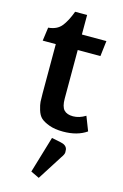

<svg xmlns="http://www.w3.org/2000/svg" viewBox="-133 -667 643 1006"><g transform="rotate(15 188.5 -164.0)"><path d="M144 -609H209V-503H342L332 -419H209V-156Q209 -112 225 -94.5Q241 -77 274.5 -77Q308 -77 342 -98L372 -21Q322 14 245 14Q200 14 169 2.5Q138 -9 123 -23Q108 -37 100 -64Q92 -91 91 -106.5Q90 -122 90 -152V-419H19L29 -492Q76 -496 100 -525.5Q124 -555 144 -609ZM198 61 247 71Q279 77 284 100Q285 104 285 115.5Q285 127 271 146L185 281L139 259Z"/></g></svg>

Font: Bree Serif
Style: Regular
Weight: 400
Designer: Veronika Burian, Jos Scaglione
Foundry: TypeTogether
Version: Version 1.002